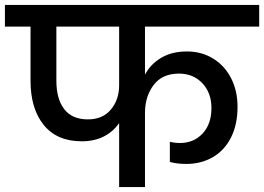

<svg xmlns="http://www.w3.org/2000/svg" viewBox="-44 -760 1073 780"><path d="M545 -652V-457Q568 -500 611.5 -525.5Q655 -551 715 -551Q775 -551 822 -522Q869 -493 895 -442Q921 -391 921 -326Q921 -254 894.5 -201.5Q868 -149 820.5 -121.5Q773 -94 713 -94Q676 -94 646 -102V-184Q666 -179 687 -179Q743 -179 779 -217.5Q815 -256 815 -321Q815 -383 778 -422Q741 -461 683 -461Q615 -461 580 -414.5Q545 -368 545 -301V0H440V-260Q416 -225 377.5 -205.5Q339 -186 288 -186Q187 -186 133.5 -252.5Q80 -319 80 -432V-652H-24V-740H1009V-652ZM440 -652H185V-432Q185 -358 217 -316.5Q249 -275 313 -275Q373 -275 406.5 -315Q440 -355 440 -414Z"/></svg>

Font: Poppins Cyr Med
Style: Regular
Weight: 500
Designer: Ninad Kale (Devanagari), Jonny Pinhorn (Latin)
Foundry: Indian Type Foundry
Version: 4.004